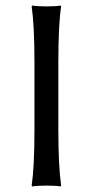

<svg xmlns="http://www.w3.org/2000/svg" viewBox="-20 -668 334 691"><path d="M104 -445Q104 -574 94 -645L96 -648Q114 -645 147 -645Q180 -645 198 -648L200 -645Q190 -579 190 -445V-200Q190 -71 200 0L198 3Q180 0 147 0Q114 0 96 3L94 0Q104 -68 104 -200Z"/></svg>

Font: Libertinus Sans
Style: Regular
Weight: 400
Designer: Philipp H. Poll
Foundry: Khaled Hosny
Version: Version 6.1